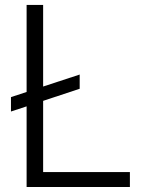

<svg xmlns="http://www.w3.org/2000/svg" viewBox="-20 -747 595 767"><path d="M152.3 -59.7V-344.1L298.3 -392.4V-449.2L152.3 -401.3V-727.3H86.3V-379.6L23.8 -359V-301.5L86.3 -322.1V0H498.9V-59.7Z"/></svg>

Font: TID UI Light
Style: Regular
Weight: 300
Designer: The TID Project Authors
Foundry: Bakken & Bæck
Version: Version 1.001;hotconv 1.0.109;makeotfexe 2.5.65596